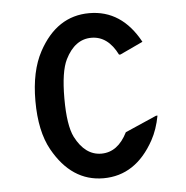

<svg xmlns="http://www.w3.org/2000/svg" viewBox="-45 -591 626 645"><g transform="rotate(-5 268.0 -268.5)"><path d="M477.5 -184.1Q468.8 -137.7 449.7 -103Q387.7 9.8 278.8 9.8Q171.4 9.8 108.4 -103Q73.2 -166 73.2 -268.6Q73.2 -369.1 108.4 -434.1Q169.4 -546.9 278.8 -546.9Q388.2 -546.9 448.7 -435.5L371.6 -399.4H366.7Q334.5 -463.9 278.8 -463.9Q223.1 -463.9 190.9 -399.4Q170.9 -358.9 170.9 -268.6Q170.9 -177.7 190.9 -137.7Q224.1 -73.2 278.8 -73.2Q334.5 -73.2 366.7 -137.7L472.7 -184.1Z"/></g></svg>

Font: Nova Oval
Style: Book
Weight: 400
Version: Version 2.000